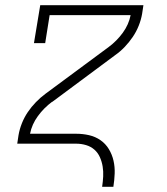

<svg xmlns="http://www.w3.org/2000/svg" viewBox="-20 -550 640 735"><path d="M371 165Q374 145 375 125.5Q376 106 373 87.5Q370 69 362.5 52Q355 35 341.5 23Q328 11 309.5 5.5Q291 0 271 0H46L51 -33Q55 -56 64 -78.5Q73 -101 86.5 -121Q100 -141 117.5 -159Q135 -177 154 -191L396 -370Q396 -370 396 -370Q396 -370 396 -370Q427 -393 450 -424.5Q473 -456 480 -492H170L153 -385H110L134 -530H529L524 -497Q520 -474 511 -451.5Q502 -429 488.5 -409Q475 -389 458 -371Q441 -353 421 -339L180 -160Q180 -160 179.5 -160Q179 -160 179 -160Q148 -137 125 -105.5Q102 -74 95 -38H271Q297 -38 321 -32.5Q345 -27 364.5 -13.5Q384 0 396.5 20.5Q409 41 414.5 65Q420 89 419 114.5Q418 140 414 165Z"/></svg>

Font: Iosevka Curly Slab XLtEx
Style: Italic
Weight: 200
Width: 7
Italic angle: -9°
Monospace: yes
Designer: Belleve Invis
Foundry: Belleve Invis
Version: Version 11.1.0; ttfautohint (v1.8.3)